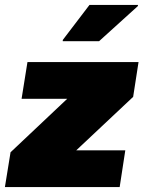

<svg xmlns="http://www.w3.org/2000/svg" viewBox="-25 -763 585 783"><path d="M0 0ZM-5 0 18 -142 249 -360H63L87 -510H540L518 -368L286 -150H486L463 0ZM231 -595ZM231 -595V-600L340 -743H538L537 -738L379 -595Z"/></svg>

Font: Azeri Sans Black
Style: Italic
Weight: 900
Designer: Hector Gatti & Omnibus-Type (original fonts) / Cristiano Sobral (main changes and remastering)
Foundry: Omnibus-Type
Version: Version 0.07;August 21, 2020;FontCreator 13.0.0.2681 64-bit;